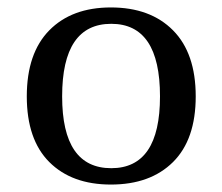

<svg xmlns="http://www.w3.org/2000/svg" viewBox="-20 -486 597 516"><path d="M278 10Q173 10 112.5 -50.5Q52 -111 52 -227Q52 -343 112.5 -404.5Q173 -466 278 -466Q384 -466 445 -404.5Q506 -343 506 -227Q506 -111 445 -50.5Q384 10 278 10ZM279 -34Q410 -34 410 -227Q410 -422 279 -422Q147 -422 147 -227Q147 -34 279 -34Z"/></svg>

Font: Noto Serif Thai SemiCondensed Medium
Style: Regular
Weight: 500
Width: 4
Designer: Monotype Design Team
Foundry: Monotype Imaging Inc.
Version: Version 2.002; ttfautohint (v1.8.4.7-5d5b)